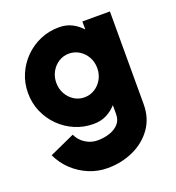

<svg xmlns="http://www.w3.org/2000/svg" viewBox="-137 -623 901 983"><g transform="rotate(-20 313.5 -131.5)"><path d="M417 -500H567V5Q567 81 527.8 136Q488.5 191 423.8 220.5Q359 250 283 250Q230 250 181.5 229.8Q133 209.5 95 173.5Q57 137.5 35 90L172 28Q188 61.5 218 80.2Q248 99 283 99Q317.5 99 348.2 89Q379 79 398 58.2Q417 37.5 417 5V-44Q394.5 -18.5 363.8 -2.8Q333 13 293 13Q238.5 13 191 -7.5Q143.5 -28 107.2 -64.2Q71 -100.5 50.5 -148Q30 -195.5 30 -250Q30 -304.5 50.5 -352Q71 -399.5 107.2 -435.8Q143.5 -472 191 -492.5Q238.5 -513 293 -513Q333 -513 363.8 -497.2Q394.5 -481.5 417 -456ZM295 -131Q326 -131 351.5 -147Q377 -163 392 -190Q407 -217 407 -250Q407 -283 392 -310Q377 -337 351.5 -353Q326 -369 295 -369Q264.5 -369 239.2 -353Q214 -337 199 -310Q184 -283 184 -250Q184 -217 199 -190Q214 -163 239.2 -147Q264.5 -131 295 -131Z"/></g></svg>

Font: Urbanist Black
Style: Regular
Weight: 900
Designer: Corey Hu
Foundry: Corey Hu
Version: Version 1.330; ttfautohint (v1.8.4.7-5d5b)